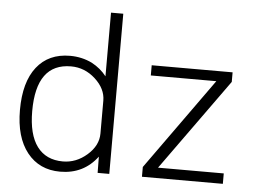

<svg xmlns="http://www.w3.org/2000/svg" viewBox="-53 -819 1207 898"><g transform="rotate(5 550.5 -370.0)"><path d="M105.5 -260.7Q105.5 -150.4 147.5 -94.2Q189.5 -38.1 268.6 -38.1Q331.1 -38.1 381.8 -82.5Q432.6 -127 432.6 -183.6V-337.9Q432.6 -393.6 382.8 -439Q333 -484.4 268.6 -484.4Q105.5 -484.4 105.5 -260.7ZM490.2 -751V1H435.5L434.6 -75.2Q370.1 10.7 259.8 10.7Q162.1 10.7 105 -61Q47.9 -132.8 47.9 -260.7Q47.9 -391.6 103.5 -462.4Q159.2 -533.2 259.8 -533.2Q315.4 -533.2 363.3 -509.8Q405.3 -487.3 432.6 -452.1V-751ZM643.6 -522.5H1023.4V-477.5L714.8 -47.9H1023.4V1H643.6V-44.9L951.2 -474.6H643.6Z"/></g></svg>

Font: Gen Shin Gothic Light
Style: Regular
Weight: 200
Designer: [Source Han Sans]
Ryoko NISHIZUKA  (kana & ideographs); Paul D. Hunt (Latin, Greek & Cyrillic); Wenlong ZHANG  (bopomofo
Version: Version 1.002.20150607